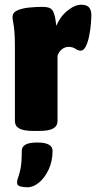

<svg xmlns="http://www.w3.org/2000/svg" viewBox="-20 -551 406 811"><path d="M119 2Q79 2 61 -8.5Q43 -19 43 -40V-349Q43 -398 40.5 -422Q38 -446 35.5 -457.5Q33 -469 33 -480Q33 -498 53 -507Q73 -516 102 -519Q131 -522 158 -522Q181 -522 192 -516Q203 -510 208.5 -493Q214 -476 218 -442Q234 -481 265 -506Q296 -531 323 -531Q346 -531 356 -520Q366 -509 366 -484Q366 -474 364 -450.5Q362 -427 357 -401Q352 -375 343 -356Q334 -337 320 -337Q310 -337 298.5 -345Q287 -353 270 -353Q254 -353 241 -342.5Q228 -332 223 -315V-40Q223 -19 205 -8.5Q187 2 147 2ZM96 240Q80 240 66 236.5Q52 233 52 220Q52 210 57 197.5Q62 185 67 160Q72 135 72 86Q72 69 87.5 60Q103 51 138 51Q202 51 202 86Q202 130 185.5 165Q169 200 145 220Q121 240 96 240Z"/></svg>

Font: Asap Black
Style: Regular
Weight: 900
Designer: Pablo Cosgaya
Foundry: Omnibus-Type
Version: Version 3.001; ttfautohint (v1.8.4.7-5d5b)